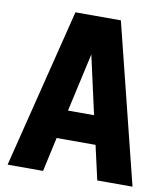

<svg xmlns="http://www.w3.org/2000/svg" viewBox="-86 -855 813 928"><g transform="rotate(10 320.5 -391.0)"><path d="M627 0H454L416 -168H225L188 0H14L209 -782H432ZM384 -308 320 -595 256 -308Z"/></g></svg>

Font: Tanohe Sans
Style: Bold
Weight: 700
Designer: Village Type and Design LLC & Cristiano Sobral
Foundry: Cooper Hewitt Smithsonian Design Museum
Version: Version 1.00;September 29, 2021;FontCreator 13.0.0.2655 64-b